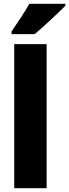

<svg xmlns="http://www.w3.org/2000/svg" viewBox="-20 -993 365 1013"><path d="M325 -963V-973H135C110 -929 74 -875 41 -827V-813H163C214 -856 291 -928 325 -963ZM226 0V-760H55V0Z"/></svg>

Font: Noto Sans Gurmukhi Condensed Black
Style: Regular
Weight: 900
Width: 3
Designer: Jelle Bosma - Monotype Design Team
Foundry: Monotype Imaging Inc.
Version: Version 2.004